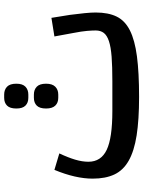

<svg xmlns="http://www.w3.org/2000/svg" viewBox="94 -752 671 898"><g transform="rotate(-90 429.0 -303.5)"><path d="M424 12Q317 12 244 0.5Q171 -11 126 -36.5Q81 -62 61.5 -103.5Q42 -145 42 -205Q42 -285 83 -384L160 -361Q141 -321 131 -287.5Q121 -254 121 -225Q121 -166 176.5 -139.5Q232 -113 358 -113H498Q567 -113 612.5 -116.5Q658 -120 685 -129Q712 -138 723.5 -153Q735 -168 735 -191Q735 -207 733 -231.5Q731 -256 723 -297L707 -384L794 -398L808 -311Q813 -273 816 -242.5Q819 -212 819 -191Q819 -132 800 -93Q781 -54 735.5 -31Q690 -8 614 2Q538 12 424 12ZM420 -366Q397 -366 383.5 -380Q370 -394 370 -423Q370 -453 383.5 -466.5Q397 -480 420 -480H435Q458 -480 472 -466.5Q486 -453 486 -423Q486 -394 472 -380Q458 -366 435 -366ZM420 -506Q397 -506 383.5 -519.5Q370 -533 370 -562Q370 -592 383.5 -605.5Q397 -619 420 -619H435Q458 -619 472 -605.5Q486 -592 486 -562Q486 -533 472 -519.5Q458 -506 435 -506Z"/></g></svg>

Font: IBM Plex Arabic Medium
Style: Regular
Weight: 500
Designer: Mike Abbink, Paul van der Laan, Pieter van Rosmalen, Wael Morcos, Khajak Apelian
Foundry: Bold Monday
Version: Version 1.0